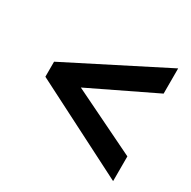

<svg xmlns="http://www.w3.org/2000/svg" viewBox="-113 -700 683 686"><g transform="rotate(30 228.5 -357.5)"><path d="M435 -125 39 -327V-389L435 -590V-486L168 -357L435 -227Z"/></g></svg>

Font: Noto Sans ExtraCondensed SemiBold
Style: Italic
Weight: 600
Width: 2
Italic angle: -12°
Designer: Monotype Design Team
Foundry: Monotype Imaging Inc.
Version: Version 2.013; ttfautohint (v1.8.4.7-5d5b)